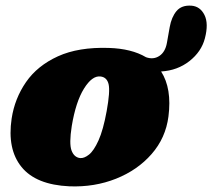

<svg xmlns="http://www.w3.org/2000/svg" viewBox="-20 -658 766 693"><path d="M372.5 -485Q455 -482.5 507 -451.5Q533.5 -442 555 -456Q576.5 -470 582.5 -503.5L592.5 -560Q599 -596.5 617.2 -618.2Q635.5 -640 671 -637.5Q702.5 -635 718 -604Q733.5 -573 719.5 -519.5Q707 -471.5 663.8 -437.5Q620.5 -403.5 561.5 -400Q601 -338.5 588 -237.5Q578 -160 527.2 -102Q476.5 -44 398.8 -13Q321 18 230.5 14.5Q110 9 57.8 -55.2Q5.5 -119.5 22 -230Q33 -302.5 74 -361.8Q115 -421 189.2 -454.8Q263.5 -488.5 372.5 -485ZM269 -87.5Q283.5 -86 301 -99.8Q318.5 -113.5 335.5 -151Q352.5 -188.5 365 -257Q378 -328.5 372 -354Q366 -379.5 342.5 -382Q312.5 -385.5 283 -338Q253.5 -290.5 239 -203Q229 -139.5 238.2 -114.8Q247.5 -90 269 -87.5Z"/></svg>

Font: Fraunces 9pt S100 Black
Style: Italic
Weight: 900
Italic angle: -16°
Version: Version 1.000; ttfautohint (v1.8.3)